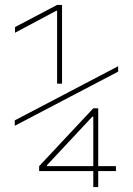

<svg xmlns="http://www.w3.org/2000/svg" viewBox="-20 -755 540 780"><path d="M212 -415V-711H208L41 -622V-645L212 -735H232V-415ZM359 5V-60H139V-80L359 -315H379V-80H451V-60H379V5ZM171 -80H359V-281H355L171 -84ZM40 -244V-266L460 -486V-464Z"/></svg>

Font: M PLUS 1 Code Thin
Style: Regular
Weight: 250
Designer: Coji Morishita
Foundry: UNDERFOREST DESIGN
Version: Version 1.002